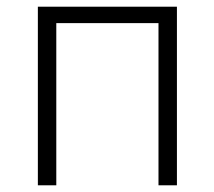

<svg xmlns="http://www.w3.org/2000/svg" viewBox="-20 -553 640 573"><path d="M93 -533H508V0H453V-484H148V0H93Z"/></svg>

Font: Noto Sans Mono UI Light
Style: Regular
Weight: 300
Monospace: yes
Designer: Monotype Design team
Foundry: Monotype Imaging Inc.
Version: Version 1.000